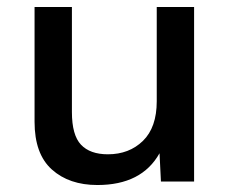

<svg xmlns="http://www.w3.org/2000/svg" viewBox="-20 -520 659 550"><path d="M441 0 437 -81Q386 10 259 10Q178 10 128.5 -34.5Q79 -79 79 -171V-500H186V-199Q186 -133 212 -105.5Q238 -78 289 -78Q350 -78 389.5 -116.5Q429 -155 429 -230V-500H536V0Z"/></svg>

Font: Work Sans Medium
Style: Regular
Weight: 500
Designer: Wei Huang
Foundry: Wei Huang
Version: Version 1.500